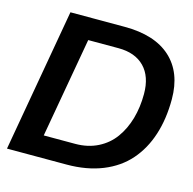

<svg xmlns="http://www.w3.org/2000/svg" viewBox="-104 -817 928 923"><g transform="rotate(15 359.5 -356.0)"><path d="M713.9 -434.1Q713.9 -335.9 688.2 -256.6Q662.6 -177.2 612.3 -119.9Q562 -62.5 484.1 -31.2Q406.2 0 306.2 0H9.8L134.8 -711.9H404.8Q554.7 -711.9 634.3 -639.4Q713.9 -566.9 713.9 -434.1ZM578.1 -423.8Q578.1 -510.7 532 -557.9Q485.8 -605 402.8 -605H252L164.1 -106.9H320.8Q383.3 -106.9 432.9 -131.8Q482.4 -156.7 513.9 -200.2Q545.4 -243.7 561.8 -300.8Q578.1 -357.9 578.1 -423.8Z"/></g></svg>

Font: Creato Display
Style: Bold Italic
Weight: 700
Italic angle: -10°
Version: Version 1.000